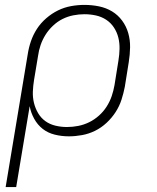

<svg xmlns="http://www.w3.org/2000/svg" viewBox="-20 -548 640 783"><path d="M3 215 93 -326Q97 -353 106 -379.5Q115 -406 130.5 -430Q146 -454 168.5 -473.5Q191 -493 216.5 -505.5Q242 -518 269.5 -523Q297 -528 324 -528Q355 -528 384 -522Q413 -516 437 -501.5Q461 -487 478 -464Q495 -441 503 -413Q511 -385 510.5 -355Q510 -325 505 -294L489 -194Q484 -168 475.5 -141.5Q467 -115 451.5 -91Q436 -67 414.5 -47Q393 -27 367.5 -14.5Q342 -2 314.5 3Q287 8 261 8Q231 8 203 1Q175 -6 154 -22.5Q133 -39 119.5 -63.5Q106 -88 101 -115L46 215ZM253 -30Q276 -30 299 -34.5Q322 -39 343.5 -49.5Q365 -60 383.5 -76.5Q402 -93 415 -113.5Q428 -134 435.5 -156Q443 -178 447 -201L463 -301Q467 -325 467.5 -349Q468 -373 462.5 -395Q457 -417 444.5 -436Q432 -455 413 -467.5Q394 -480 371 -485Q348 -490 324 -490Q302 -490 279 -485.5Q256 -481 235 -470.5Q214 -460 196 -443Q178 -426 165.5 -406Q153 -386 145.5 -364Q138 -342 135 -319L119 -223Q115 -199 114 -175Q113 -151 118.5 -128.5Q124 -106 135.5 -86.5Q147 -67 165 -54Q183 -41 206 -35.5Q229 -30 253 -30Z"/></svg>

Font: Iosevka SS04 XLt Ex Obl
Style: Regular
Weight: 200
Width: 7
Italic angle: -9°
Monospace: yes
Designer: Belleve Invis
Foundry: Belleve Invis
Version: Version 19.0.0; ttfautohint (v1.8.4)